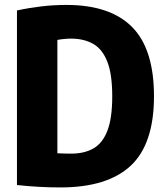

<svg xmlns="http://www.w3.org/2000/svg" viewBox="-20 -770 691 798"><path d="M231 9Q141.5 9 50.5 -1V-726.5Q98.5 -737 150 -743.2Q201.5 -749.5 256 -749.5Q438 -749.5 529 -657.8Q620 -566 620 -370Q620 -171.5 523.2 -81.2Q426.5 9 231 9ZM276 -131.5Q330.5 -131.5 368.5 -153.2Q406.5 -175 426.5 -227Q446.5 -279 446.5 -370Q446.5 -461 426.2 -513.2Q406 -565.5 367.5 -587.5Q329 -609.5 275.5 -609.5Q262.5 -609.5 246.5 -608Q230.5 -606.5 218.5 -604V-133Q236.5 -132 250.8 -131.8Q265 -131.5 276 -131.5Z"/></svg>

Font: Encode Sans Condensed ExtraBold
Style: Regular
Weight: 800
Width: 3
Designer: Multiple Designers
Foundry: Impallari Type
Version: Version 3.000; ttfautohint (v1.8.3) -l 8 -r 50 -G 200 -x 14 